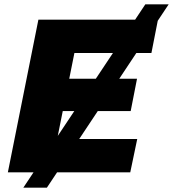

<svg xmlns="http://www.w3.org/2000/svg" viewBox="-20 -790 793 880"><path d="M87 70 646 -770H753L195 70ZM16 0 156 -700H704L674 -547H321L242 -153H609L577 0ZM254 -281 283 -429H608L579 -281Z"/></svg>

Font: Montserrat Thin ExtraBold
Style: Italic
Weight: 800
Italic angle: -11.3°
Version: Version 9.000